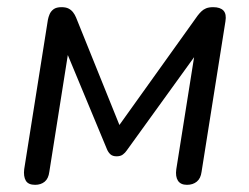

<svg xmlns="http://www.w3.org/2000/svg" viewBox="-20 -511 699 538"><path d="M78.4 6.9Q59 6.9 52.2 -5Q45.4 -16.9 47.8 -36.8L114.2 -455.6Q115.7 -463.4 119.1 -471.4Q122.5 -479.4 130.2 -485.2Q137.9 -490.9 152.4 -490.9Q164.5 -490.9 172 -487.1Q179.6 -483.2 184.7 -476.6Q189.8 -470.1 193.2 -461.8L314.6 -160.8L533.7 -467.1Q538.6 -473.5 544 -478.8Q549.3 -484.2 557.3 -487.6Q565.3 -490.9 577.4 -490.9Q597.2 -490.9 606.2 -481.3Q615.1 -471.6 611.7 -451.2L544.8 -29.5Q542.4 -11 531.5 -2.1Q520.5 6.9 504 6.9Q486.1 6.9 478.6 -4.7Q471.1 -16.4 474 -36.8L530.6 -393.2H554.5L335 -89.2Q331 -83.1 324.4 -78.1Q317.8 -73 306.7 -73Q295.6 -73 289.4 -78.6Q283.3 -84.2 279.8 -92.6L154.9 -393.2H175.8L118.2 -29.5Q115.8 -10.5 105.1 -1.8Q94.4 6.9 78.4 6.9Z"/></svg>

Font: Nunito ExtraLight
Style: Italic
Weight: 200
Italic angle: -9°
Designer: Vernon Adams
Foundry: Vernon Adams
Version: Version 3.602